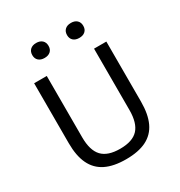

<svg xmlns="http://www.w3.org/2000/svg" viewBox="-183 -903 967 1034"><g transform="rotate(-30 300.0 -385.5)"><path d="M301 7.5Q223.5 7.5 173.8 -17.2Q124 -42 99.8 -92.8Q75.5 -143.5 75.5 -222V-595H154V-213.5Q154 -132.5 189 -95Q224 -57.5 301 -57.5Q378.5 -57.5 413.2 -95Q448 -132.5 448 -213.5V-595H524.5V-222Q524.5 -143.5 500.8 -92.8Q477 -42 427.5 -17.2Q378 7.5 301 7.5ZM409 -684.5Q385.5 -684.5 372 -696.8Q358.5 -709 358.5 -730.5Q358.5 -752.5 372 -765Q385.5 -777.5 409 -777.5Q432.5 -777.5 446 -765Q459.5 -752.5 459.5 -730.5Q459.5 -709 446 -696.8Q432.5 -684.5 409 -684.5ZM193 -684.5Q169.5 -684.5 156 -696.8Q142.5 -709 142.5 -730.5Q142.5 -752.5 156 -765Q169.5 -777.5 193 -777.5Q216.5 -777.5 230 -765Q243.5 -752.5 243.5 -730.5Q243.5 -709 230 -696.8Q216.5 -684.5 193 -684.5Z"/></g></svg>

Font: Encode Sans SC SemiCondensed
Style: Regular
Weight: 400
Width: 4
Designer: Multiple Designers
Foundry: Impallari Type
Version: Version 3.002